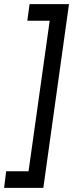

<svg xmlns="http://www.w3.org/2000/svg" viewBox="-23 -766 385 935"><path d="M313 -746H121L110 -665H219L116 68H7L-3 149H188Z"/></svg>

Font: Josefin Slab Thin
Style: Bold Italic
Weight: 700
Italic angle: -12°
Version: Version 2.000